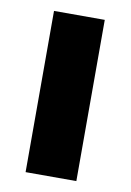

<svg xmlns="http://www.w3.org/2000/svg" viewBox="-63 -528 388 570"><g transform="rotate(10 130.5 -243.0)"><path d="M54 0V-486H207V0Z"/></g></svg>

Font: Outfit-Bold
Style: Bold
Weight: 700
Designer: Rodrigo Fuenzalida
Foundry: fragTYPE
Version: Version 1.000